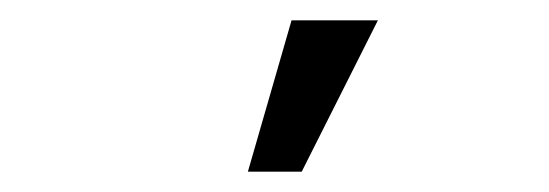

<svg xmlns="http://www.w3.org/2000/svg" viewBox="-20 -635 540 189"><path d="M224 -466 267 -615H352L277 -466Z"/></svg>

Font: Rokkitt Medium
Style: Regular
Weight: 500
Version: Version 3.103